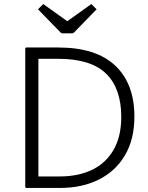

<svg xmlns="http://www.w3.org/2000/svg" viewBox="-20 -1010 730 950"><path d="M105 -86V-769Q105 -775 111 -775H268Q455 -775 550 -685.5Q645 -596 645 -433Q645 -321 598.5 -242Q552 -163 469 -121.5Q386 -80 276 -80H111Q105 -80 105 -86ZM170 -137H276Q367 -137 435 -169.5Q503 -202 541.5 -268Q580 -334 580 -432Q580 -572 505 -645.5Q430 -719 268 -719H170ZM168 -964 194 -990 313 -905 432 -990 458 -964 346 -849Q342 -845 338 -845H288Q284 -845 280 -849Z"/></svg>

Font: Gowun Dodum
Style: Regular
Weight: 400
Designer: Yanghee Ryu
Foundry: Yanghee Ryu
Version: Version 2.000